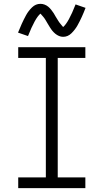

<svg xmlns="http://www.w3.org/2000/svg" viewBox="-20 -981 540 1001"><path d="M75 0V-56H219V-679H75V-735H425V-679H281V-56H425V0ZM309 -789Q298 -789 287.5 -793.5Q277 -798 268.5 -805Q260 -812 253 -820.5Q246 -829 240 -839L229 -857Q223 -867 217.5 -876.5Q212 -886 205 -894Q198 -902 191 -910Q163 -887 126 -793L74 -811Q83 -834 93.5 -857Q104 -880 116 -902Q128 -924 147 -942.5Q166 -961 191 -961Q202 -961 212.5 -957Q223 -953 231.5 -946Q240 -939 247 -930Q254 -921 260 -912L271 -893Q277 -884 282.5 -874.5Q288 -865 295 -857Q302 -849 309 -840Q337 -863 374 -958L426 -940Q417 -916 406.5 -893Q396 -870 384 -848.5Q372 -827 353 -808Q334 -789 309 -789Z"/></svg>

Font: Iosevka SS01 Light
Style: Regular
Weight: 300
Monospace: yes
Designer: Belleve Invis
Foundry: Belleve Invis
Version: 2.3.3; ttfautohint (v1.8.3)